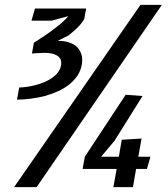

<svg xmlns="http://www.w3.org/2000/svg" viewBox="-20 -770 690 790"><path d="M130.5 0 646 -750H558L38 0ZM584.5 -75 599 -125H549L562.5 -200L481 -195L469 -125H396L451 -190.5L566.5 -375L497 -380L329 -125L320 -75H460L446.5 0H527L540 -75ZM119.5 -594.5 111.5 -550Q118 -550 122.5 -550.5Q125 -551 130 -551.2Q135 -551.5 137.5 -551.5Q148 -551.5 153 -552Q157.5 -552.5 163.5 -552.5Q177.5 -552.5 192.5 -550Q205.5 -547 215.5 -541Q224.5 -535.5 229.5 -525Q233.5 -515 231 -500.5Q227.5 -480.5 211.5 -464Q194.5 -447 171 -436Q147 -424.5 118 -418Q86.5 -410.5 59 -410L50 -360Q76 -360 107 -364Q137.5 -368 164.5 -375Q192 -382.5 218.5 -394.5Q243 -405.5 264.5 -422Q283 -436.5 298.5 -458.5Q312 -479 316.5 -503Q320.5 -527 315.5 -544.5Q310 -563 297.5 -576Q285 -588.5 264 -595.5Q244.5 -602 217.5 -602L260 -623Q281.5 -639.5 298 -655.5Q315 -672 326.5 -691.5L334.5 -735H124L109.5 -685H192.5L261 -703.5Q252 -692.5 242 -683.5Q229.5 -671.5 218 -663Q204.5 -652 191.5 -642.5Q189 -640.5 164.5 -623.5Q160 -620.5 151.5 -615Q143 -609.5 139.5 -607Q135 -604 128 -599.8Q121 -595.5 119.5 -594.5Z"/></svg>

Font: B612
Style: Regular
Weight: 700
Italic angle: -10°
Designer: Nicolas Chauveau, Thomas Paillot, Jonathan Favre-Lamarine, Jean-Luc Vinot
Foundry: AIRBUS
Version: Version 1.008